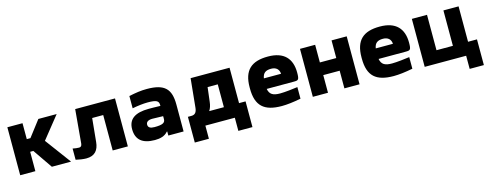

<svg xmlns="http://www.w3.org/2000/svg" viewBox="-25 -1153 4920 1933"><g transform="rotate(-15 2435.0 -186.0)"><path d="M49 -500V0H207V-202H240L379 0H579L379 -270L563 -500H372L245 -334H207V-500Z M874 -125 898 -369H1013V0H1171V-500H756L725 -150C723 -124 711 -115 694 -115C675 -115 653 -118 628 -123V-6C660 2 707 9 737 9C826 9 866 -42 874 -125Z M1504 -509C1442 -509 1392 -501 1317 -486V-358C1375 -369 1431 -376 1478 -376C1571 -376 1593 -361 1593 -317V-309C1536 -311 1494 -311 1472 -311C1328 -311 1257 -260 1257 -156C1257 -46 1322 9 1452 9C1507 9 1556 -3 1588 -42H1593V0H1752V-280C1752 -443 1690 -509 1504 -509ZM1415 -161C1415 -189 1438 -205 1481 -205C1500 -205 1541 -204 1593 -202V-172C1593 -135 1570 -118 1481 -118C1438 -118 1415 -131 1415 -161Z M1868 -131H1832V137H1979V0H2286V137H2433V-131H2365V-500H1959L1929 -199C1924 -151 1905 -131 1868 -131ZM2054 -131C2070 -155 2079 -184 2083 -219L2101 -369H2207V-131Z M3010 -277C3010 -422 2934 -509 2766 -509C2594 -509 2509 -435 2509 -256V-244C2509 -62 2592 9 2775 9C2829 9 2896 1 2974 -14V-135C2932 -129 2842 -118 2791 -118C2716 -118 2682 -138 2671 -197H2952C3001 -197 3010 -200 3010 -277ZM2671 -307C2680 -361 2708 -382 2766 -382C2819 -382 2848 -352 2850 -307Z M3099 0H3257V-184H3428V0H3586V-500H3428V-316H3257V-500H3099Z M4176 -277C4176 -422 4100 -509 3932 -509C3760 -509 3675 -435 3675 -256V-244C3675 -62 3758 9 3941 9C3995 9 4062 1 4140 -14V-135C4098 -129 4008 -118 3957 -118C3882 -118 3848 -138 3837 -197H4118C4167 -197 4176 -200 4176 -277ZM3837 -307C3846 -361 3874 -382 3932 -382C3985 -382 4014 -352 4016 -307Z M4265 -500V0H4697V137H4845V-131H4752V-500H4594V-131H4423V-500Z"/></g></svg>

Font: LT Wave Text Black
Style: Regular
Weight: 900
Designer: Daniel Lyons
Version: Version 2.5 (Glyphs App)